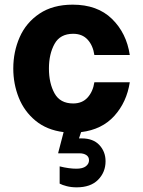

<svg xmlns="http://www.w3.org/2000/svg" viewBox="-20 -560 612 824"><path d="M385 -207H537Q524 -122 471 -63Q418 -4 328 7L319 34H331Q380 34 406.5 62.5Q433 91 433 132Q433 179 401 211.5Q369 244 309 244Q286 244 266.5 239Q247 234 236 228V154Q276 164 308 164Q335 164 348.5 153.5Q362 143 362 128Q362 113 350.5 105.5Q339 98 322 98H230V95L253 7Q181 -2 132.5 -42Q84 -82 60.5 -141Q37 -200 37 -266Q37 -338 64.5 -400.5Q92 -463 149.5 -501.5Q207 -540 292 -540Q398 -540 460.5 -479Q523 -418 537 -324H385Q379 -365 356 -390Q333 -415 294 -415Q238 -415 214 -371.5Q190 -328 190 -266Q190 -203 214 -159.5Q238 -116 294 -116Q333 -116 356 -141.5Q379 -167 385 -207Z"/></svg>

Font: Be Vietnam ExtraBold
Style: Regular
Weight: 800
Designer: Gabriel Lam
Foundry: TypeRant
Version: Version 4.000